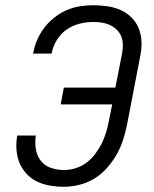

<svg xmlns="http://www.w3.org/2000/svg" viewBox="-20 -702 590 734"><path d="M224 12Q197 12 170.5 7.5Q144 3 121.5 -8Q99 -19 81.5 -37.5Q64 -56 54.5 -79.5Q45 -103 43 -130Q41 -157 46 -184H117Q113 -158 117 -132.5Q121 -107 135.5 -88Q150 -69 174 -60.5Q198 -52 225 -52Q246 -52 269 -59Q292 -66 310.5 -80Q329 -94 343.5 -113Q358 -132 368.5 -153Q379 -174 385.5 -195.5Q392 -217 396 -239L409 -303H212L224 -367H421L447 -499Q450 -516 449.5 -533Q449 -550 443 -564Q437 -578 425.5 -589Q414 -600 400 -606.5Q386 -613 369.5 -615.5Q353 -618 336 -618Q311 -618 284.5 -611.5Q258 -605 235.5 -589.5Q213 -574 198 -550Q183 -526 178 -501L177 -497H106L108 -503Q112 -527 123 -551.5Q134 -576 150.5 -597.5Q167 -619 189 -636Q211 -653 235.5 -663.5Q260 -674 285.5 -678Q311 -682 336 -682Q363 -682 390.5 -678Q418 -674 441.5 -663.5Q465 -653 483 -635Q501 -617 510.5 -593Q520 -569 521 -542Q522 -515 516 -487L466 -227Q460 -198 451 -169Q442 -140 426.5 -112.5Q411 -85 389.5 -60.5Q368 -36 341 -19.5Q314 -3 283.5 4.5Q253 12 224 12Z"/></svg>

Font: Lode
Style: Italic
Weight: 400
Italic angle: -11°
Monospace: yes
Designer: Belleve Invis
Foundry: Belleve Invis
Version: Version 29.2.0; ttfautohint (v1.8.3)